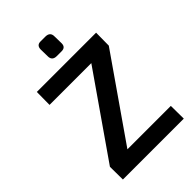

<svg xmlns="http://www.w3.org/2000/svg" viewBox="-255 -978 1079 1079"><g transform="rotate(-45 285.0 -438.0)"><path d="M288 -753Q250 -753 251 -790L250 -844Q251 -876 281 -876H319Q358 -876 357 -839L358 -785Q358 -753 326 -753ZM198 -102H543L544 0H60L59 -102L397 -588H65L66 -690H537L536 -588Z"/></g></svg>

Font: Taylor Sans Upright Semi Bold
Style: Regular
Weight: 600
Italic angle: -8°
Designer: Natanael Gama
Version: Version 1.001 September 8, 2015